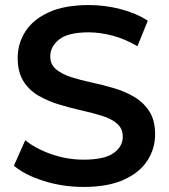

<svg xmlns="http://www.w3.org/2000/svg" viewBox="-20 -730 669 760"><path d="M311 10Q229 10 154 -13.5Q79 -37 35 -74L80 -175Q122 -141 184 -119.5Q246 -98 311 -98Q393 -98 429.5 -124Q466 -150 466 -189Q466 -221 443.5 -240.5Q421 -260 384 -271.5Q347 -283 302.5 -293Q258 -303 213.5 -316.5Q169 -330 132 -351.5Q95 -373 72.5 -409Q50 -445 50 -501Q50 -558 80.5 -605.5Q111 -653 173.5 -681.5Q236 -710 332 -710Q395 -710 457 -694Q519 -678 565 -648L524 -547Q477 -575 427 -588.5Q377 -602 331 -602Q250 -602 214.5 -574Q179 -546 179 -507Q179 -475 201.5 -456Q224 -437 261 -425Q298 -413 342.5 -403.5Q387 -394 431 -381Q475 -368 512 -346Q549 -324 571.5 -288.5Q594 -253 594 -198Q594 -142 563.5 -94.5Q533 -47 470 -18.5Q407 10 311 10Z"/></svg>

Font: Montserrat SemiBold
Style: Regular
Weight: 600
Designer: Julieta Ulanovsky
Foundry: Julieta Ulanovsky
Version: Version 9.000; ttfautohint (v1.8.4.7-5d5b)